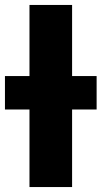

<svg xmlns="http://www.w3.org/2000/svg" viewBox="-32 -734 410 775"><path d="M259 21H87V-292H-12V-427H87V-714H259V-427H358V-292H259Z"/></svg>

Font: Repo
Style: ExtraBold
Weight: 800
Designer: Stefan Peev
Foundry: Context Ltd
Version: Version 001.000